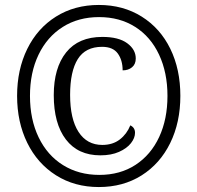

<svg xmlns="http://www.w3.org/2000/svg" viewBox="-20 -745 797 775"><path d="M49 -358Q49 -464 90 -547.5Q131 -631 206 -678Q281 -725 379 -725Q477 -725 552 -678Q627 -631 667.5 -548Q708 -465 708 -358Q708 -251 667 -167.5Q626 -84 551.5 -37Q477 10 379 10Q281 10 206 -37.5Q131 -85 90 -168.5Q49 -252 49 -358ZM656 -358Q656 -452 622 -524.5Q588 -597 525.5 -636.5Q463 -676 380 -676Q296 -676 233 -636Q170 -596 135.5 -524Q101 -452 101 -358Q101 -263 136 -190.5Q171 -118 234.5 -78.5Q298 -39 381 -39Q465 -39 527 -79.5Q589 -120 622.5 -192Q656 -264 656 -358ZM197 -361Q197 -471 247 -533.5Q297 -596 393 -596Q459 -596 493.5 -570.5Q528 -545 528 -509Q528 -486 513 -473.5Q498 -461 475 -461Q475 -502 455.5 -529Q436 -556 392 -556Q325 -556 294 -506.5Q263 -457 263 -362Q263 -265 297 -212.5Q331 -160 393 -160Q435 -160 463.5 -182Q492 -204 506 -239Q525 -230 525 -209Q525 -188 508.5 -167Q492 -146 460.5 -132Q429 -118 385 -118Q295 -118 246 -182Q197 -246 197 -361Z"/></svg>

Font: Noto Serif Narrow
Style: Italic
Weight: 400
Width: 4
Italic angle: -12°
Designer: Monotype Design Team
Foundry: Monotype Imaging Inc.
Version: Version 1.001